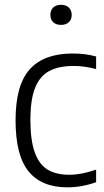

<svg xmlns="http://www.w3.org/2000/svg" viewBox="-20 -773 436 802"><path d="M45 -270.5Q45 -418 104.5 -483.8Q164 -549.5 283 -549.5Q338 -549.5 381.5 -537V-484.5Q332.5 -497.5 288.5 -497.5Q225 -497.5 185.5 -476.2Q146 -455 126.5 -406Q107 -357 107 -272.5Q107 -187.5 125 -137Q143 -86.5 178.5 -64.8Q214 -43 269.5 -43Q320 -43 381.5 -64.5V-12Q321.5 9.5 261 9.5Q154 9.5 99.5 -57Q45 -123.5 45 -270.5ZM190.5 -710.5Q190.5 -730 202.2 -741.5Q214 -753 235 -753Q255.5 -753 267.5 -741.5Q279.5 -730 279.5 -710.5Q279.5 -691.5 267.5 -680.2Q255.5 -669 235 -669Q214 -669 202.2 -680.2Q190.5 -691.5 190.5 -710.5Z"/></svg>

Font: Encode Sans Semi Condensed Light
Style: Regular
Weight: 300
Width: 4
Designer: Multiple Designers
Foundry: Impallari Type
Version: Version 2.000